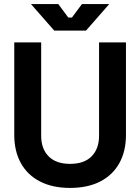

<svg xmlns="http://www.w3.org/2000/svg" viewBox="-20 -908 688 942"><path d="M50 -246V-700H182V-242Q182 -178 218.5 -141Q255 -104 324 -104Q393 -104 429.5 -141Q466 -178 466 -242V-700H598V-246Q598 -166 565.5 -107.5Q533 -49 471.5 -17.5Q410 14 324 14Q238 14 176.5 -17.5Q115 -49 82.5 -107.5Q50 -166 50 -246ZM246 -758 132 -888H266L315 -822H333L382 -888H516L402 -758Z"/></svg>

Font: Space Grotesk Frontify
Style: Bold
Weight: 700
Designer: Florian Karsten
Version: Version 2.000